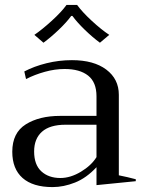

<svg xmlns="http://www.w3.org/2000/svg" viewBox="-20 -752 578 782"><path d="M120 -610Q152 -632 191 -667.5Q230 -703 251 -732H294Q315 -703 354 -667Q393 -631 425 -610L387 -578Q357 -600 325.5 -630.5Q294 -661 275 -687H270Q251 -661 219 -630.5Q187 -600 157 -578ZM30 -134Q30 -211 85 -245.5Q140 -280 225 -280H373V-360Q373 -417 339 -444Q305 -471 243 -471Q204 -471 162.5 -459.5Q121 -448 86 -430L79 -461Q119 -482 169.5 -494.5Q220 -507 273 -507Q362 -507 413 -468.5Q464 -430 464 -366V-38Q499 -31 533 -22V-14L373 2V-71Q332 -27 285.5 -8.5Q239 10 194 10Q114 10 72 -27Q30 -64 30 -134ZM373 -112V-244H247Q183 -244 151 -215.5Q119 -187 119 -135Q119 -81 148.5 -54Q178 -27 226 -27Q267 -27 309.5 -52.5Q352 -78 373 -112Z"/></svg>

Font: Trirong
Style: Regular
Weight: 400
Designer: Katatrad Team
Foundry: CadsonDemak
Version: Version 1.001